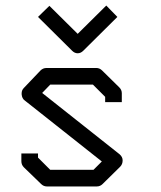

<svg xmlns="http://www.w3.org/2000/svg" viewBox="-20 -721 580 692"><path d="M240 -538 117 -660 158 -700 260 -599 363 -701 403 -660 280 -538Q271 -529 260 -529Q249 -529 240 -538ZM359 -372 315 -416H161L132 -386L411 -165Q422 -155.5 422 -143Q422 -129 413 -120L350 -58Q341 -49 329 -49H149Q137 -49 128 -58L66 -118Q57 -127 57 -140V-168H117V-153L161 -109H317L347 -139L69 -359Q59.5 -365.5 58 -381V-384.5Q58 -396 66 -404L126 -467Q135 -476 148 -476H327Q339 -476 348 -467L410 -406Q419 -397 419 -385V-353H359Z"/></svg>

Font: ibm3270
Style: Regular
Weight: 400
Monospace: yes
Version: Version 2.0.3